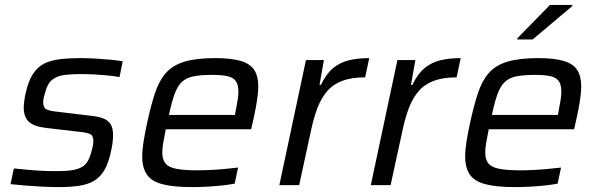

<svg xmlns="http://www.w3.org/2000/svg" viewBox="-20 -755 2440 783"><path d="M219.7 8Q189 8 153.2 6.2Q117.5 4.5 83.5 1.7Q49.6 -1.1 22.9 -4.1L36.5 -68.1Q64.5 -65.1 87.2 -63.1Q109.8 -61.1 130.2 -59.6Q150.6 -58.1 170.9 -57.6Q191.2 -57.1 214.5 -57.1Q266 -57.1 293.2 -65.2Q320.4 -73.2 333.3 -90.9Q346.2 -108.7 353.1 -137.9Q357.1 -151 358.9 -161.5Q360.6 -172 360.6 -180.4Q360.6 -202.9 346.8 -208.7Q332.9 -214.6 302.5 -217.6L165 -233.7Q116.6 -239.8 96.7 -259.3Q76.8 -278.8 76.8 -315.8Q76.8 -325.7 78.8 -342.1Q80.8 -358.5 84.8 -376.1Q95.8 -425.2 114.7 -453.8Q133.5 -482.4 160.8 -495.9Q188.2 -509.5 225.1 -513.7Q262 -518 308.7 -518Q337.1 -518 368.3 -516.2Q399.6 -514.5 429.3 -511.7Q458.9 -508.9 480.4 -504.9L467.4 -440.9Q440 -445.4 413.9 -447.9Q387.8 -450.3 361.8 -451.6Q335.8 -452.9 307.7 -452.9Q271.1 -452.9 242.7 -449.3Q214.3 -445.7 194.5 -431Q174.8 -416.3 165.4 -382.2Q161.9 -371 159.1 -359.8Q156.2 -348.6 156.2 -336.9Q156.2 -315.4 169.8 -308.8Q183.3 -302.2 214.6 -299.2L349.7 -283Q380.6 -280 400.8 -272.2Q421 -264.4 431.1 -248.6Q441.1 -232.7 441.1 -203Q441.1 -191.2 439.1 -173.9Q437.1 -156.7 432.1 -135.3Q422 -88.9 405.2 -60.4Q388.3 -32 362.9 -17.2Q337.5 -2.5 302.1 2.8Q266.8 8 219.7 8Z M763.2 8Q687 8 642.3 -3.8Q597.5 -15.6 578.8 -43.4Q560 -71.2 560 -117Q560 -143.5 565.5 -177.8Q571 -212.1 580 -254Q595.5 -325.2 612.1 -375.4Q628.7 -425.7 656.4 -457.2Q684.1 -488.8 732 -503.4Q779.9 -518 857 -518Q924.7 -518 963 -506.1Q1001.3 -494.3 1017.3 -469Q1033.3 -443.7 1033.3 -402.3Q1033.3 -387.8 1030.6 -364.4Q1027.9 -340.9 1022.6 -313.2Q1017.4 -285.4 1010.4 -254.9L1004.2 -227.8H656Q650.1 -197.6 646 -174.2Q641.8 -150.8 641.8 -133.2Q641.8 -104.3 654.9 -88.4Q668 -72.5 699.6 -66.5Q731.1 -60.4 785.7 -60.4Q810 -60.4 839.3 -61.9Q868.6 -63.3 898.1 -66.1Q927.5 -68.8 951 -71.7L937 -6.1Q916.2 -2.1 886.7 1.2Q857.3 4.5 825 6.2Q792.8 8 763.2 8ZM668.9 -286.4H938.1L941 -301.4Q945.9 -326.8 949.1 -346.6Q952.2 -366.3 952.2 -381Q952.2 -410.8 941 -425.3Q929.7 -439.8 906.2 -444.7Q882.7 -449.6 844.9 -449.6Q797.5 -449.6 767.9 -443.4Q738.4 -437.3 720.8 -419.9Q703.1 -402.5 691.6 -370.6Q680.1 -338.6 668.9 -286.4Z M1119.2 0 1227.7 -510H1300.9L1283 -408.6H1288.6Q1310.2 -453.8 1338.4 -477.2Q1366.7 -500.5 1403.3 -509.3Q1440 -518 1485.8 -518L1469.1 -439.6Q1413.3 -439.6 1375.3 -425.1Q1337.4 -410.6 1313.7 -382.6Q1290 -354.7 1274.9 -315.5Q1259.9 -276.3 1249.3 -226.9L1199.9 0Z M1492.2 0 1600.7 -510H1673.9L1656 -408.6H1661.6Q1683.2 -453.8 1711.4 -477.2Q1739.7 -500.5 1776.3 -509.3Q1813 -518 1858.8 -518L1842.1 -439.6Q1786.3 -439.6 1748.3 -425.1Q1710.4 -410.6 1686.7 -382.6Q1663 -354.7 1647.9 -315.5Q1632.9 -276.3 1622.3 -226.9L1572.9 0Z M2080.2 8Q2004 8 1959.3 -3.8Q1914.5 -15.6 1895.8 -43.4Q1877 -71.2 1877 -117Q1877 -143.5 1882.5 -177.8Q1888 -212.1 1897 -254Q1912.5 -325.2 1929.1 -375.4Q1945.7 -425.7 1973.4 -457.2Q2001.1 -488.8 2049 -503.4Q2096.9 -518 2174 -518Q2241.7 -518 2280 -506.1Q2318.3 -494.3 2334.3 -469Q2350.3 -443.7 2350.3 -402.3Q2350.3 -387.8 2347.6 -364.4Q2344.9 -340.9 2339.6 -313.2Q2334.4 -285.4 2327.4 -254.9L2321.2 -227.8H1973Q1967.1 -197.6 1963 -174.2Q1958.8 -150.8 1958.8 -133.2Q1958.8 -104.3 1971.9 -88.4Q1985 -72.5 2016.6 -66.5Q2048.1 -60.4 2102.7 -60.4Q2127 -60.4 2156.3 -61.9Q2185.6 -63.3 2215.1 -66.1Q2244.5 -68.8 2268 -71.7L2254 -6.1Q2233.2 -2.1 2203.7 1.2Q2174.3 4.5 2142 6.2Q2109.8 8 2080.2 8ZM1985.9 -286.4H2255.1L2258 -301.4Q2262.9 -326.8 2266.1 -346.6Q2269.2 -366.3 2269.2 -381Q2269.2 -410.8 2258 -425.3Q2246.7 -439.8 2223.2 -444.7Q2199.7 -449.6 2161.9 -449.6Q2114.5 -449.6 2084.9 -443.4Q2055.4 -437.3 2037.8 -419.9Q2020.1 -402.5 2008.6 -370.6Q1997.1 -338.6 1985.9 -286.4ZM2089 -594.1 2090 -599.1 2222.8 -734.8H2314.3L2313.3 -729.8L2152.2 -594.1Z"/></svg>

Font: Saira Thin
Style: Italic
Weight: 100
Italic angle: -12°
Designer: Hector Gatti with collaboration of the Omnibus-Type team
Foundry: Omnibus-Type
Version: Version 1.101